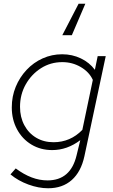

<svg xmlns="http://www.w3.org/2000/svg" viewBox="-20 -792 604 1026"><path d="M237 214Q186 214 131.5 194Q77 174 36 140L64 108Q107 140 149 156Q191 172 234 172Q357 172 389 39L409 -43Q339 10 259 10Q197 10 148 -19.5Q99 -49 71 -101Q43 -153 43 -218Q43 -277 64 -328Q85 -379 122 -418.5Q159 -458 208 -480Q257 -502 312 -502Q366 -502 412 -480Q458 -458 487 -419L502 -492H545L431 43Q413 126 363.5 170Q314 214 237 214ZM266 -32Q356 -32 420 -98L476 -365Q457 -407 412 -433.5Q367 -460 313 -460Q250 -460 199 -427.5Q148 -395 117.5 -341Q87 -287 87 -221Q87 -166 110 -123Q133 -80 173.5 -56Q214 -32 266 -32ZM436 -772 364 -604H313L400 -772Z"/></svg>

Font: Red Hat Display VF
Style: Italic
Weight: 300
Italic angle: -12°
Designer: Pentagram, MCKL
Foundry: Pentagram, MCKL
Version: Version 1.023